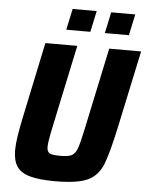

<svg xmlns="http://www.w3.org/2000/svg" viewBox="-59 -921 756 977"><g transform="rotate(5 319.0 -432.5)"><path d="M43 -132Q43 -188 69 -308L149 -688H312L223 -268Q206 -188 206 -163Q206 -138 220 -130.5Q234 -123 274 -123Q315 -123 332.5 -132Q350 -141 360.5 -168.5Q371 -196 386 -268L475 -688H638L557 -308Q526 -161 502 -101Q478 -41 425.5 -16.5Q373 8 259 8Q176 8 129.5 -5.5Q83 -19 63 -49Q43 -79 43 -132ZM249 -765 272 -873H395L372 -765ZM446 -765 469 -873H592L569 -765Z"/></g></svg>

Font: Saira Semi Condensed
Style: Bold Italic
Weight: 700
Width: 4
Italic angle: -12°
Designer: Hector Gatti with collaboration of the Omnibus-Type team
Foundry: Omnibus-Type
Version: Version 1.001; ttfautohint (v1.8)